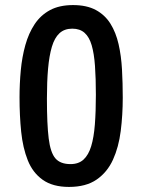

<svg xmlns="http://www.w3.org/2000/svg" viewBox="-20 -727 561 757"><path d="M252 10Q188 10 148.5 -18Q109 -46 89.5 -95Q70 -144 63.5 -207.5Q57 -271 57 -343Q57 -397 62 -450Q67 -503 80 -549.5Q93 -596 116.5 -631.5Q140 -667 177 -687Q214 -707 268 -707Q322 -707 358 -687.5Q394 -668 415.5 -633.5Q437 -599 447.5 -553Q458 -507 461 -453Q464 -399 464 -342Q464 -274 456 -210.5Q448 -147 425.5 -97.5Q403 -48 361 -19Q319 10 252 10ZM258 -80Q290 -80 309.5 -98Q329 -116 339.5 -150.5Q350 -185 354 -236Q358 -287 358 -353Q358 -418 354.5 -467Q351 -516 341.5 -548.5Q332 -581 313.5 -597.5Q295 -614 265 -614Q234 -614 214.5 -596Q195 -578 184.5 -542.5Q174 -507 169.5 -456Q165 -405 165 -338Q165 -237 172 -181Q179 -125 198.5 -102.5Q218 -80 258 -80Z"/></svg>

Font: Truculenta
Style: Bold
Weight: 700
Designer: Ivan Castro, Eva Sanz & Omnibus-Type Team
Foundry: Omnibus-Type
Version: Version 1.002